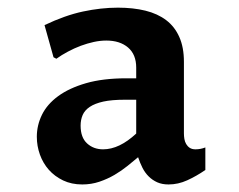

<svg xmlns="http://www.w3.org/2000/svg" viewBox="-20 -745 620 499"><path d="M338.9 -336.4Q326.7 -326.2 311.3 -313.7Q295.9 -301.3 277.6 -290.5Q259.3 -279.8 238.3 -272.7Q217.3 -265.6 193.8 -265.6Q166 -265.6 144 -276.1Q122.1 -286.6 106.9 -303.7Q91.8 -320.8 83.7 -343.3Q75.7 -365.7 75.7 -389.6Q75.7 -419.4 89.1 -446.8Q102.5 -474.1 131.1 -495.1Q159.7 -516.1 203.6 -528.8Q247.6 -541.5 308.6 -541.5H334V-569.3Q334 -603.5 312.7 -621.6Q291.5 -639.6 256.3 -639.6Q240.7 -639.6 223.9 -636Q207 -632.3 189.9 -626Q172.9 -619.6 156.5 -610.8Q140.1 -602.1 126.5 -592.3L119.1 -596.2L95.7 -679.7Q148.9 -705.1 195.8 -715.1Q242.7 -725.1 286.6 -725.1Q326.2 -725.1 357.9 -717.3Q389.6 -709.5 411.9 -692.6Q434.1 -675.8 446 -648.9Q458 -622.1 458 -584.5V-398.4Q458 -391.1 459.2 -383.8Q460.4 -376.5 463.9 -370.6Q467.3 -364.7 473.1 -360.8Q479 -356.9 488.3 -356.9Q501 -356.9 513.7 -361.8V-303.2Q490.2 -287.1 466.6 -276.4Q442.9 -265.6 418 -265.6Q401.4 -265.6 388.7 -271.2Q376 -276.9 366.5 -286.4Q356.9 -295.9 350.3 -308.8Q343.8 -321.8 338.9 -336.4ZM334 -485.8H304.2Q270.5 -485.8 248.5 -481Q226.6 -476.1 213.4 -467.3Q200.2 -458.5 194.8 -446Q189.5 -433.6 189.5 -418.5Q189.5 -387.7 206.3 -372.3Q223.1 -356.9 248 -356.9Q290 -356.9 334 -397.9Z"/></svg>

Font: Proza Libre
Style: SemiBold
Weight: 600
Designer: Jasper de Waard
Foundry: Jasper de Waard
Version: Version 1.000; ttfautohint (v1.4.1.8-43bc) -l 8 -r 50 -G 200